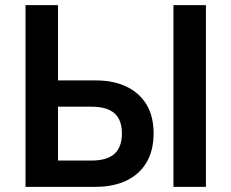

<svg xmlns="http://www.w3.org/2000/svg" viewBox="-20 -725 898 745"><path d="M79 0V-705H205V-413H351Q421 -413 471.5 -388.5Q522 -364 549 -318.5Q576 -273 576 -208Q576 -142 549 -95.5Q522 -49 471 -24.5Q420 0 351 0ZM205 -102H335Q395 -102 424 -128Q453 -154 453 -207Q453 -260 424 -285.5Q395 -311 335 -311H205ZM653 0V-705H779V0Z"/></svg>

Font: Nunito Sans 10pt SemiCondensed
Style: Bold
Weight: 700
Width: 4
Designer: Vernon Adams
Foundry: Vernon Adams
Version: Version 3.101;gftools[0.9.27]